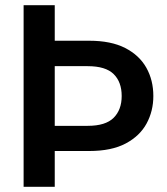

<svg xmlns="http://www.w3.org/2000/svg" viewBox="-20 -720 644 740"><path d="M71 0V-700H191V-563H324Q408 -563 462.5 -535Q517 -507 544 -459Q571 -411 571 -350Q571 -292 545 -244Q519 -196 464.5 -167Q410 -138 324 -138H191V0ZM191 -235H318Q387 -235 418 -266Q449 -297 449 -350Q449 -404 418 -434.5Q387 -465 318 -465H191Z"/></svg>

Font: DM Sans SemiBold
Style: Regular
Weight: 600
Designer: Colophon Foundry, Jonny Pinhorn
Foundry: Colophon Foundry
Version: Version 4.004; ttfautohint (v1.8.4.7-5d5b)